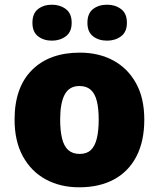

<svg xmlns="http://www.w3.org/2000/svg" viewBox="-20 -787 677 817"><path d="M594 -278Q594 -186 560.5 -121.5Q527 -57 465 -23.5Q403 10 317 10Q237 10 175 -23.5Q113 -57 77.5 -121.5Q42 -186 42 -278Q42 -415 116 -489Q190 -563 320 -563Q400 -563 461.5 -530Q523 -497 558.5 -433.5Q594 -370 594 -278ZM236 -278Q236 -231 244 -198Q252 -165 270.5 -148.5Q289 -132 319 -132Q349 -132 366.5 -148.5Q384 -165 392 -198Q400 -231 400 -278Q400 -325 392 -357Q384 -389 366 -405Q348 -421 318 -421Q275 -421 255.5 -385Q236 -349 236 -278ZM118 -690Q118 -730 142 -748.5Q166 -767 201 -767Q235 -767 260 -748.5Q285 -730 285 -690Q285 -651 260 -632.5Q235 -614 201 -614Q166 -614 142 -632.5Q118 -651 118 -690ZM352 -690Q352 -730 376 -748.5Q400 -767 436 -767Q470 -767 495 -748.5Q520 -730 520 -690Q520 -651 495 -632.5Q470 -614 436 -614Q400 -614 376 -632.5Q352 -651 352 -690Z"/></svg>

Font: Noto Sans Cham Black
Style: Regular
Weight: 900
Version: Version 2.002